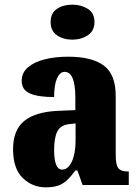

<svg xmlns="http://www.w3.org/2000/svg" viewBox="-20 -793 594 823"><path d="M176 10Q119 10 77.5 -30Q36 -70 36 -154Q36 -236 84.5 -275Q133 -314 231 -318L303 -321V-374Q303 -485 257 -485Q237 -485 224.5 -457.5Q212 -430 212 -377Q141 -377 107 -393Q73 -409 73 -446Q73 -482 100.5 -505Q128 -528 173 -539Q218 -550 272 -550Q374 -550 425 -512Q476 -474 476 -381V-128Q476 -87 487 -72.5Q498 -58 528 -58H532V0H334L312 -62H303Q283 -35 266 -19.5Q249 -4 228 3Q207 10 176 10ZM246 -66Q272 -66 288 -100.5Q304 -135 304 -191V-264L277 -261Q240 -257 226 -230Q212 -203 212 -151Q212 -66 246 -66ZM290 -623Q251 -623 224 -642Q197 -661 197 -698Q197 -737 224 -755Q251 -773 290 -773Q328 -773 356.5 -755Q385 -737 385 -698Q385 -661 356.5 -642Q328 -623 290 -623Z"/></svg>

Font: Noto Serif Condensed Black
Style: Regular
Weight: 900
Width: 3
Designer: Monotype Design Team
Foundry: Monotype Imaging Inc.
Version: Version 2.015; ttfautohint (v1.8.4.7-5d5b)